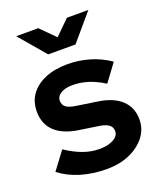

<svg xmlns="http://www.w3.org/2000/svg" viewBox="-139 -828 770 925"><g transform="rotate(-20 245.5 -365.5)"><path d="M249 10Q177 10 116 -8.5Q55 -27 10 -62L78 -153Q123 -123 164.5 -108Q206 -93 247 -93Q293 -93 320.5 -108.5Q348 -124 348 -149Q348 -169 332.5 -181Q317 -193 283 -198L183 -213Q105 -225 65 -263.5Q25 -302 25 -365Q25 -416 51.5 -452.5Q78 -489 126.5 -509.5Q175 -530 242 -530Q299 -530 353.5 -514Q408 -498 456 -465L390 -376Q347 -403 308 -415Q269 -427 229 -427Q192 -427 169.5 -413Q147 -399 147 -376Q147 -355 163 -343Q179 -331 218 -326L318 -311Q395 -300 436 -261.5Q477 -223 477 -162Q477 -112 447 -73.5Q417 -35 366 -12.5Q315 10 249 10ZM169 -741 242 -668 316 -741H426L311 -606H171L56 -741Z"/></g></svg>

Font: Red Hat Display ExtraBold
Style: Regular
Weight: 800
Designer: Pentagram, MCKL
Foundry: Pentagram, MCKL
Version: Version 1.023